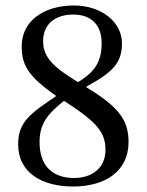

<svg xmlns="http://www.w3.org/2000/svg" viewBox="-20 -667 535 699"><path d="M448 -150C448 -230 412 -278 295 -349V-352C388 -403 424 -436 424 -509C424 -588 348 -647 249 -647C139 -647 59 -590 59 -499C59 -431 81 -390 183 -319V-316C90 -254 46 -222 46 -142C46 -40 130 12 246 12C365 12 448 -45 448 -150ZM350 -511C350 -447 330 -408 264 -368C175 -422 137 -458 137 -517C137 -578 179 -614 247 -614C311 -614 350 -577 350 -511ZM213 -300C334 -222 364 -185 364 -121C364 -53 312 -19 250 -19C174 -19 124 -60 124 -150C124 -219 156 -254 213 -300Z"/></svg>

Font: STIX Two Math
Style: Regular
Weight: 400
Designer: Ross Mills, John Hudson & Paul Hanslow, Tiro Typeworks Ltd; with portions MicroPress Inc., with additions and correction
Foundry: Tiro Typeworks Ltd
Version: Version 2.02 b142